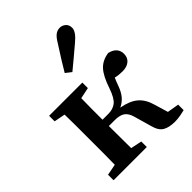

<svg xmlns="http://www.w3.org/2000/svg" viewBox="-220 -883 1009 1009"><g transform="rotate(-45 284.5 -378.0)"><path d="M378 -62 350 -160Q341 -192 321.5 -205.5Q302 -219 265 -219H221Q221 -179 221.5 -134.5Q222 -90 222 -54L284 -41V0H37V-41L99 -53Q100 -90 100 -133.5Q100 -177 100 -210V-269Q100 -302 100 -345.5Q100 -389 99 -426L37 -438V-479H284V-438L222 -425Q221 -388 221 -344Q221 -300 221 -266H265Q298 -266 321 -283.5Q344 -301 363 -356Q386 -425 414 -455.5Q442 -486 490 -493Q519 -486 532.5 -470Q546 -454 546 -431Q546 -403 527 -387Q508 -371 475 -371Q447 -371 423 -377Q419 -368 415 -358Q411 -348 407 -337Q394 -300 376 -278.5Q358 -257 332 -245Q392 -234 424 -206.5Q456 -179 470 -129L493 -52L558 -41V0Q542 4 522.5 7.5Q503 11 483 11Q440 11 414.5 -4Q389 -19 378 -62ZM254 -580Q271 -609 290.5 -640.5Q310 -672 338 -715Q355 -744 370 -755.5Q385 -767 404 -767Q421 -767 435.5 -755Q450 -743 450 -720Q450 -691 402 -652Q365 -621 338.5 -598.5Q312 -576 286 -555Z"/></g></svg>

Font: Source Serif Pro SemiBold
Style: Regular
Weight: 600
Designer: Frank Grießhammer
Foundry: Adobe Systems Incorporated
Version: Version 3.001;hotconv 1.0.111;makeotfexe 2.5.65597